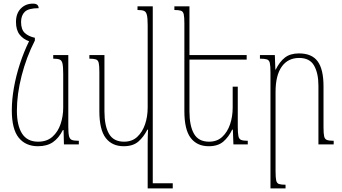

<svg xmlns="http://www.w3.org/2000/svg" viewBox="-20 -795 1882 1057"><path d="M189 10Q121 10 83 -37Q45 -84 45 -188Q45 -246 56.5 -311.5Q68 -377 89.5 -443Q111 -509 140 -568Q108 -579 88 -604.5Q68 -630 68 -674Q68 -721 94.5 -748Q121 -775 161 -775Q177 -775 184.5 -769Q192 -763 193 -750Q137 -750 116.5 -730Q96 -710 96 -674Q96 -633 116 -614Q136 -595 172 -587V-572Q125 -480 99 -378Q73 -276 73 -186Q73 -104 101.5 -59.5Q130 -15 190 -15Q238 -15 268.5 -42Q299 -69 313.5 -112Q328 -155 328 -203V-387Q328 -427 324 -445Q320 -463 308 -467.5Q296 -472 273 -472V-492H356V-99Q356 -62 360 -45.5Q364 -29 376 -24.5Q388 -20 414 -20V0H332L330 -79H326Q304 -35 271.5 -12.5Q239 10 189 10Z M661 10Q597 10 562 -35.5Q527 -81 527 -184V-399Q527 -433 523.5 -448.5Q520 -464 508 -468Q496 -472 472 -472V-492H555V-182Q555 -102 580 -58.5Q605 -15 663 -15Q707 -15 735.5 -41.5Q764 -68 778.5 -110.5Q793 -153 793 -203V-655Q793 -695 788.5 -713Q784 -731 772 -735.5Q760 -740 737 -740V-760H821V214H931V242H793V-5Q793 -24 793.5 -43Q794 -62 795 -81H791Q771 -41 741.5 -15.5Q712 10 661 10Z M1289 -318V-99Q1289 -62 1292.5 -45.5Q1296 -29 1308 -24.5Q1320 -20 1344 -20V0H1265L1262 -81H1258Q1239 -41 1209.5 -15.5Q1180 10 1129 10Q1065 10 1030 -35.5Q995 -81 995 -184V-667Q995 -701 991.5 -716.5Q988 -732 976 -736Q964 -740 940 -740V-760H1023V-492H1338V-467H1023V-182Q1023 -102 1048 -58.5Q1073 -15 1131 -15Q1175 -15 1203.5 -41.5Q1232 -68 1246.5 -110.5Q1261 -153 1261 -203V-318Z M1817 -20V0H1733V-323Q1733 -392 1709 -434Q1685 -476 1627 -476Q1565 -476 1531 -428Q1497 -380 1497 -289V146Q1497 183 1500.5 198.5Q1504 214 1516 218Q1528 222 1552 222V242H1469V-397Q1469 -432 1465.5 -448Q1462 -464 1449.5 -468Q1437 -472 1411 -472V-492H1493L1496 -412H1498Q1519 -455 1548.5 -478Q1578 -501 1626 -501Q1697 -501 1729 -457Q1761 -413 1761 -320V-95Q1761 -60 1764.5 -44.5Q1768 -29 1780 -24.5Q1792 -20 1817 -20Z"/></svg>

Font: Noto Serif Armenian Condensed Thin
Style: Regular
Weight: 100
Width: 3
Designer: Monotype Design Team
Foundry: Monotype Imaging Inc.
Version: Version 2.008; ttfautohint (v1.8.4.7-5d5b)